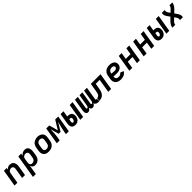

<svg xmlns="http://www.w3.org/2000/svg" viewBox="762 -3006 5675 5675"><g transform="rotate(-45 3600.0 -168.0)"><path d="M25 0 113 -530H232L221 -463Q233 -480 247.5 -495Q262 -510 280 -520.5Q298 -531 317.5 -534.5Q337 -538 356 -538Q385 -538 412.5 -530Q440 -522 461 -505Q482 -488 495 -463.5Q508 -439 513.5 -412Q519 -385 518 -355.5Q517 -326 512 -297L463 0H343L395 -313Q397 -328 398 -343Q399 -358 396.5 -372Q394 -386 387.5 -399Q381 -412 370.5 -421Q360 -430 346 -433.5Q332 -437 317 -437Q297 -437 276.5 -431Q256 -425 239.5 -411.5Q223 -398 213.5 -379Q204 -360 201 -340L145 0Z M591 205 713 -530H832L820 -453Q833 -474 851.5 -490.5Q870 -507 892 -518Q914 -529 937 -533.5Q960 -538 983 -538Q1011 -538 1037 -529.5Q1063 -521 1081.5 -503Q1100 -485 1110 -460Q1120 -435 1124 -408.5Q1128 -382 1126 -353.5Q1124 -325 1120 -297L1102 -187Q1097 -162 1089.5 -137Q1082 -112 1068 -89Q1054 -66 1034.5 -47Q1015 -28 991 -15.5Q967 -3 941.5 2.5Q916 8 891 8Q867 8 844.5 2Q822 -4 804.5 -18.5Q787 -33 776.5 -53Q766 -73 760 -95L711 205ZM859 -93Q881 -93 903.5 -100Q926 -107 943.5 -123Q961 -139 971 -160Q981 -181 984 -203L1003 -313Q1006 -336 1005 -359Q1004 -382 993 -400.5Q982 -419 961.5 -428Q941 -437 918 -437Q898 -437 877.5 -431.5Q857 -426 840 -412.5Q823 -399 813.5 -379.5Q804 -360 801 -340L783 -230Q780 -214 779 -198Q778 -182 780 -167Q782 -152 787.5 -137.5Q793 -123 803 -112.5Q813 -102 828 -97.5Q843 -93 859 -93Z M1455 8Q1423 8 1392 2.5Q1361 -3 1334.5 -18Q1308 -33 1289 -56Q1270 -79 1260.5 -108Q1251 -137 1250.5 -169Q1250 -201 1255 -233L1274 -343Q1278 -371 1288.5 -398Q1299 -425 1316.5 -448.5Q1334 -472 1358.5 -490Q1383 -508 1410 -519Q1437 -530 1464.5 -535.5Q1492 -541 1521 -541Q1553 -541 1583.5 -533.5Q1614 -526 1640.5 -511.5Q1667 -497 1686 -474Q1705 -451 1715 -422Q1725 -393 1725 -361Q1725 -329 1720 -297L1702 -187Q1697 -159 1687 -132Q1677 -105 1659 -81.5Q1641 -58 1617 -40Q1593 -22 1566 -11Q1539 0 1511 4Q1483 8 1455 8ZM1457 -93Q1472 -93 1487 -95.5Q1502 -98 1516 -105Q1530 -112 1542.5 -122.5Q1555 -133 1563.5 -146.5Q1572 -160 1577 -174.5Q1582 -189 1584 -203L1603 -313Q1606 -337 1605 -360Q1604 -383 1592.5 -401.5Q1581 -420 1560 -428.5Q1539 -437 1516 -437Q1494 -437 1471.5 -430Q1449 -423 1431.5 -407Q1414 -391 1404 -370Q1394 -349 1391 -327L1373 -217Q1369 -194 1370 -171Q1371 -148 1382 -129.5Q1393 -111 1413.5 -102Q1434 -93 1457 -93Z M1793 0 1881 -530H2007L2085 -250L2256 -530H2382L2294 0H2174L2192 -106Q2198 -146 2207 -185Q2216 -224 2226 -263Q2236 -302 2247.5 -340.5Q2259 -379 2268 -418L2110 -159H2030L1957 -420Q1953 -381 1952 -341.5Q1951 -302 1949 -263Q1947 -224 1942 -184.5Q1937 -145 1931 -106L1913 0Z M2774 0 2862 -530H2982L2894 0ZM2569 8Q2544 8 2520 2.5Q2496 -3 2476.5 -16Q2457 -29 2444 -48.5Q2431 -68 2425.5 -91.5Q2420 -115 2420.5 -140Q2421 -165 2425 -190L2481 -530H2601L2570 -342H2600Q2625 -342 2649 -337.5Q2673 -333 2693.5 -321.5Q2714 -310 2728.5 -292Q2743 -274 2750.5 -251.5Q2758 -229 2758.5 -204Q2759 -179 2755 -154Q2751 -133 2744 -111.5Q2737 -90 2724.5 -70.5Q2712 -51 2694.5 -35Q2677 -19 2656 -9.5Q2635 0 2613 4Q2591 8 2569 8ZM2572 -93Q2585 -93 2597.5 -100Q2610 -107 2618.5 -118.5Q2627 -130 2631 -143Q2635 -156 2637 -169Q2639 -181 2639.5 -193.5Q2640 -206 2635.5 -217Q2631 -228 2621.5 -234.5Q2612 -241 2600 -241H2553L2542 -173Q2540 -165 2539.5 -156.5Q2539 -148 2539 -139.5Q2539 -131 2540.5 -123Q2542 -115 2545.5 -108Q2549 -101 2556.5 -97Q2564 -93 2572 -93Z M3098 8Q3080 8 3064 1.5Q3048 -5 3037.5 -18Q3027 -31 3021.5 -47.5Q3016 -64 3014.5 -81.5Q3013 -99 3014.5 -117Q3016 -135 3019 -153L3081 -530H3201L3135 -133Q3134 -125 3134.5 -118Q3135 -111 3138.5 -105Q3142 -99 3148.5 -96Q3155 -93 3162 -93Q3175 -93 3184.5 -103Q3194 -113 3199 -124.5Q3204 -136 3207 -148Q3210 -160 3212 -173L3272 -530H3391L3326 -133Q3324 -125 3324.5 -118Q3325 -111 3329 -105Q3333 -99 3339.5 -96Q3346 -93 3353 -93Q3365 -93 3374.5 -103Q3384 -113 3389.5 -124.5Q3395 -136 3398 -148Q3401 -160 3403 -173L3462 -530H3582L3515 -124Q3514 -118 3514.5 -112Q3515 -106 3519 -101.5Q3523 -97 3529 -95Q3535 -93 3541 -93H3560V8H3524Q3503 8 3482 4.5Q3461 1 3443 -8.5Q3425 -18 3412 -34.5Q3399 -51 3395 -71Q3387 -55 3376.5 -40.5Q3366 -26 3352.5 -14.5Q3339 -3 3322 2.5Q3305 8 3289 8Q3272 8 3256.5 2Q3241 -4 3230 -15.5Q3219 -27 3213.5 -42.5Q3208 -58 3206 -74Q3198 -58 3188 -43Q3178 -28 3164 -16Q3150 -4 3132.5 2Q3115 8 3098 8Z M3564 0 3581 -101Q3595 -101 3609.5 -104.5Q3624 -108 3636.5 -117Q3649 -126 3658.5 -138Q3668 -150 3674.5 -164Q3681 -178 3685.5 -192Q3690 -206 3693 -220Q3696 -234 3698.5 -248.5Q3701 -263 3704 -277Q3704 -278 3704 -279Q3704 -280 3704 -281V-283Q3704 -283 3704.5 -283Q3705 -283 3705 -283L3745 -530H4150L4063 0H3943L4014 -429H3849L3822 -267Q3818 -242 3813 -217Q3808 -192 3800 -167Q3792 -142 3780 -118.5Q3768 -95 3751 -74.5Q3734 -54 3711.5 -37.5Q3689 -21 3664.5 -12.5Q3640 -4 3614.5 -2Q3589 0 3564 0Z M4476 8Q4451 8 4426.5 5.5Q4402 3 4378.5 -4Q4355 -11 4334.5 -23Q4314 -35 4298 -51.5Q4282 -68 4271 -89Q4260 -110 4254.5 -134Q4249 -158 4250 -183Q4251 -208 4255 -233L4274 -343Q4278 -371 4288.5 -398Q4299 -425 4317 -449Q4335 -473 4359 -491Q4383 -509 4410.5 -520Q4438 -531 4466.5 -534.5Q4495 -538 4522 -538Q4550 -538 4578 -534Q4606 -530 4631 -520.5Q4656 -511 4677 -494.5Q4698 -478 4711 -455Q4724 -432 4729 -404.5Q4734 -377 4729 -349Q4725 -326 4713.5 -304Q4702 -282 4684.5 -264Q4667 -246 4644.5 -234.5Q4622 -223 4598.5 -216.5Q4575 -210 4551.5 -208Q4528 -206 4505 -206Q4493 -206 4481.5 -206.5Q4470 -207 4458 -207H4456Q4435 -208 4414 -209Q4393 -210 4372 -213Q4368 -188 4372 -164.5Q4376 -141 4391 -124Q4406 -107 4429 -100Q4452 -93 4476 -93Q4493 -93 4510 -96Q4527 -99 4543 -106.5Q4559 -114 4572.5 -126Q4586 -138 4596 -153L4702 -108Q4684 -80 4658.5 -56.5Q4633 -33 4602.5 -18.5Q4572 -4 4540 2Q4508 8 4476 8ZM4518 -304Q4533 -304 4548 -307Q4563 -310 4576.5 -317.5Q4590 -325 4600 -338Q4610 -351 4612 -365Q4615 -382 4607.5 -397.5Q4600 -413 4586.5 -422Q4573 -431 4556 -434Q4539 -437 4522 -437Q4507 -437 4491.5 -435Q4476 -433 4461.5 -426.5Q4447 -420 4434.5 -409Q4422 -398 4413 -384.5Q4404 -371 4398.5 -356.5Q4393 -342 4391 -327L4389 -313Q4404 -311 4420.5 -310Q4437 -309 4453.5 -308.5Q4470 -308 4486 -306Q4502 -304 4518 -304Z M4825 0 4913 -530H5032L4998 -322H5196L5231 -530H5350L5263 0H5143L5179 -221H4981L4945 0Z M5425 0 5513 -530H5632L5598 -322H5796L5831 -530H5950L5863 0H5743L5779 -221H5581L5545 0Z M6374 0 6462 -530H6582L6494 0ZM6169 8Q6144 8 6120 2.5Q6096 -3 6076.5 -16Q6057 -29 6044 -48.5Q6031 -68 6025.5 -91.5Q6020 -115 6020.5 -140Q6021 -165 6025 -190L6081 -530H6201L6170 -342H6200Q6225 -342 6249 -337.5Q6273 -333 6293.5 -321.5Q6314 -310 6328.5 -292Q6343 -274 6350.5 -251.5Q6358 -229 6358.5 -204Q6359 -179 6355 -154Q6351 -133 6344 -111.5Q6337 -90 6324.5 -70.5Q6312 -51 6294.5 -35Q6277 -19 6256 -9.5Q6235 0 6213 4Q6191 8 6169 8ZM6172 -93Q6185 -93 6197.5 -100Q6210 -107 6218.5 -118.5Q6227 -130 6231 -143Q6235 -156 6237 -169Q6239 -181 6239.5 -193.5Q6240 -206 6235.5 -217Q6231 -228 6221.5 -234.5Q6212 -241 6200 -241H6153L6142 -173Q6140 -165 6139.5 -156.5Q6139 -148 6139 -139.5Q6139 -131 6140.5 -123Q6142 -115 6145.5 -108Q6149 -101 6156.5 -97Q6164 -93 6172 -93Z M6625 0 6629 -27Q6633 -50 6643.5 -72.5Q6654 -95 6668 -115.5Q6682 -136 6698.5 -155.5Q6715 -175 6733 -193L6814 -271L6762 -345Q6750 -362 6739 -380Q6728 -398 6720 -417.5Q6712 -437 6708 -459Q6704 -481 6708 -504L6713 -530H6832L6828 -504Q6826 -489 6828 -475.5Q6830 -462 6834.5 -449.5Q6839 -437 6845 -425.5Q6851 -414 6859 -403L6897 -349L6960 -410Q6962 -412 6964.5 -414Q6967 -416 6969 -419Q6969 -419 6969 -419Q6969 -419 6969 -419H6970V-420Q6980 -428 6988.5 -438Q6997 -448 7005 -458Q7013 -468 7018.5 -479.5Q7024 -491 7026 -504L7031 -530H7150L7146 -504Q7142 -480 7131.5 -457.5Q7121 -435 7107 -414.5Q7093 -394 7076.5 -374.5Q7060 -355 7042 -337L6961 -259L7013 -185Q7025 -168 7036 -150Q7047 -132 7055 -112.5Q7063 -93 7067 -71Q7071 -49 7067 -27L7063 0H6943L6947 -27Q6949 -41 6947 -54.5Q6945 -68 6940.5 -80.5Q6936 -93 6930 -104.5Q6924 -116 6917 -127L6879 -181L6815 -120Q6813 -118 6810.5 -116Q6808 -114 6806 -111Q6806 -111 6806 -111Q6806 -111 6806 -111H6805V-110Q6795 -102 6786.5 -92Q6778 -82 6770.5 -72Q6763 -62 6757 -50.5Q6751 -39 6749 -27L6745 0Z"/></g></svg>

Font: Iosevka Curly Extended
Style: Bold Italic
Weight: 700
Width: 7
Italic angle: -9°
Monospace: yes
Designer: Belleve Invis
Foundry: Belleve Invis
Version: Version 11.1.0; ttfautohint (v1.8.3)